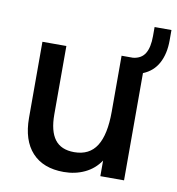

<svg xmlns="http://www.w3.org/2000/svg" viewBox="-74 -697 715 774"><g transform="rotate(10 283.0 -310.5)"><path d="M62 -182V-493H160V-213Q160 -145 185.5 -111Q211 -77 265 -77Q327 -77 356.5 -123.5Q386 -170 386 -264V-493H433Q467 -497 482 -522Q497 -547 497 -593V-630H566V-587Q566 -533 545.5 -494.5Q525 -456 483 -439V0H386V-64Q362 -28 323 -9.5Q284 9 237 9Q153 9 107.5 -40.5Q62 -90 62 -182Z"/></g></svg>

Font: Hanken Grotesk Medium
Style: Regular
Weight: 500
Designer: Alfredo Marco Pradil
Foundry: Hanken Design Co.
Version: Version 3.014